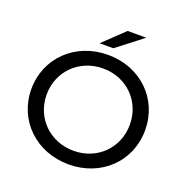

<svg xmlns="http://www.w3.org/2000/svg" viewBox="-153 -1029 1147 1180"><g transform="rotate(20 420.0 -439.5)"><path d="M48 -350C48 -146 208 8 421 8C633 8 792 -145 792 -350C792 -555 633 -708 421 -708C208 -708 48 -554 48 -350ZM148 -350C148 -503 266 -619 421 -619C575 -619 692 -503 692 -350C692 -197 575 -81 421 -81C266 -81 148 -197 148 -350ZM346 -757H436L604 -887H482Z"/></g></svg>

Font: Malon Grotesk Med
Style: Regular
Weight: 500
Designer: Julieta Ulanovsky
Foundry: Julieta Ulanovsky
Version: Version 7.200